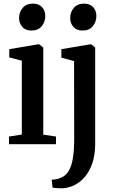

<svg xmlns="http://www.w3.org/2000/svg" viewBox="-20 -793 632 1056"><path d="M29.5 0V-42L100 -53V-459L31 -477.5V-522.5L187.5 -549H196L218 -531.5V-52.5L288 -42V0ZM152.5 -625Q120.5 -625 102.8 -645Q85 -665 85 -694Q85 -726 104.8 -749.5Q124.5 -773 161 -773H162Q194 -773 211.5 -753.5Q229 -734 229 -705Q229 -673 209.5 -649Q190 -625 153.5 -625ZM323 242.5Q314 242.5 302.8 242.2Q291.5 242 282 240.8Q272.5 239.5 269 238.5L264.5 195Q272 195.5 287.5 193Q303 190.5 318.5 183Q344 171.5 359.2 144.8Q374.5 118 381.2 75Q388 32 388 -27.5L387.5 -457L317.5 -476V-522.5L474 -549H482.5L503.5 -532V-3.5Q503.5 56.5 488.8 101.8Q474 147 448.2 177.8Q422.5 208.5 390.2 224.8Q358 241 323 242.5ZM433.5 -625Q401.5 -625 383.8 -645Q366 -665 366 -694Q366 -726 385.8 -749.5Q405.5 -773 442 -773H443Q475 -773 492.5 -753.5Q510 -734 510 -705Q510 -673 490.5 -649Q471 -625 434.5 -625Z"/></svg>

Font: Merriweather 60pt SemiBold
Style: Regular
Weight: 600
Version: Version 2.100